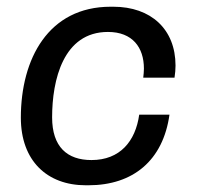

<svg xmlns="http://www.w3.org/2000/svg" viewBox="-20 -541 586 571"><path d="M317 -521H309C124 -521 42 -366 42 -191C42 -63 120 10 235 10H243C376 10 465 -64 484 -200H394C383 -121 337 -65 252 -65C180 -65 135 -104 135 -192C135 -303 168 -446 301 -446C374 -446 408 -400 408 -337C408 -328 407 -319 406 -310H499C501 -323 502 -335 502 -346C502 -454 429 -521 317 -521Z"/></svg>

Font: Chivo
Style: Italic
Weight: 400
Italic angle: -8°
Designer: Hector Gatti
Foundry: Omnibus-Type
Version: Version 1.003;PS 001.003;hotconv 1.0.70;makeotf.lib2.5.58329